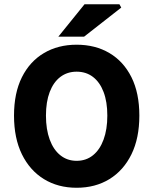

<svg xmlns="http://www.w3.org/2000/svg" viewBox="-20 -875 724 907"><path d="M342 12Q254.2 12 187.6 -28.9Q120.9 -69.9 83.5 -146.1Q46.2 -222.3 46.2 -328.9Q46.2 -435.4 83.5 -510.2Q120.9 -584.9 187.6 -624.3Q254.2 -663.8 342 -663.8Q430.3 -663.8 497 -624.3Q563.6 -584.9 601 -510.2Q638.3 -435.4 638.3 -328.9Q638.3 -222.3 601 -146.1Q563.6 -69.9 497 -28.9Q430.3 12 342 12ZM342 -115.3Q386.8 -115.3 419.2 -141.5Q451.7 -167.6 469.3 -215.7Q487 -263.7 487 -328.9Q487 -394 469.3 -440.4Q451.7 -486.7 419.2 -511.6Q386.8 -536.4 342 -536.4Q297.8 -536.4 265.1 -511.6Q232.4 -486.7 214.8 -440.4Q197.1 -394 197.1 -328.9Q197.1 -263.7 214.8 -215.7Q232.4 -167.6 265.1 -141.5Q297.8 -115.3 342 -115.3ZM255.6 -701.8 379.2 -854.7H544.2L552.8 -839.2L377.3 -701.8Z"/></svg>

Font: Source Sans 3
Style: Regular
Weight: 200
Designer: Paul D. Hunt
Foundry: Adobe
Version: Version 3.046;hotconv 1.0.118;makeotfexe 2.5.65603